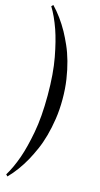

<svg xmlns="http://www.w3.org/2000/svg" viewBox="-154 -852 584 1125"><g transform="rotate(15 137.5 -290.0)"><path d="M215 -290Q215 -226 206.5 -170Q198 -114 184.5 -65Q171 -16 153 24.5Q135 65 117 98Q74 175 20 230L10 220Q41 170 67 96Q89 33 107 -62.5Q125 -158 125 -290Q125 -422 107 -517.5Q89 -613 67 -676Q41 -750 10 -800L20 -810Q74 -754 117 -677Q135 -644 153 -603.5Q171 -563 184.5 -514.5Q198 -466 206.5 -410Q215 -354 215 -290Z"/></g></svg>

Font: Oranienbaum
Style: Regular
Weight: 400
Designer: Oleg Pospelov and Jovanny Lemonad
Foundry: Oleg Pospelov and jovanny Lemonad
Version: Version 1.001; ttfautohint (v0.91) -l 8 -r 50 -G 200 -x 0 -w